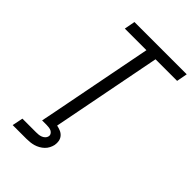

<svg xmlns="http://www.w3.org/2000/svg" viewBox="-262 -762 1075 1075"><g transform="rotate(45 275.0 -225.0)"><path d="M176 0 294 -606H123L135 -670H549L537 -606H366L248 0ZM61 220 74 156H182Q192 156 201.5 155Q211 154 220.5 150.5Q230 147 238 139.5Q246 132 248 122Q250 112 245 104Q240 96 232.5 92Q225 88 215 86.5Q205 85 195 85H159L176 0H248L239 46Q254 49 268.5 55Q283 61 293 72.5Q303 84 306 99.5Q309 115 306 132Q303 146 296 159.5Q289 173 278 183.5Q267 194 253.5 201.5Q240 209 226 213Q212 217 197.5 218.5Q183 220 169 220Z"/></g></svg>

Font: Lode
Style: Italic
Weight: 400
Italic angle: -11°
Monospace: yes
Designer: Belleve Invis
Foundry: Belleve Invis
Version: Version 29.2.0; ttfautohint (v1.8.3)